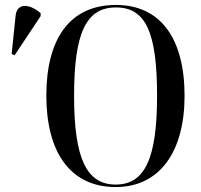

<svg xmlns="http://www.w3.org/2000/svg" viewBox="-20 -745 813 775"><path d="M447 10C625 10 725 -133 725 -358C725 -590 628 -725 448 -725C259 -725 167 -585 167 -359C167 -137 259 10 447 10ZM39 -522 144 -680V-692C101 -729 49 -736 43 -682L27 -527ZM447 0C329 0 279 -106 279 -358C279 -613 328 -715 448 -715C569 -715 614 -613 614 -358C614 -104 564 0 447 0Z"/></svg>

Font: Noto Serif Display Condensed Medium
Style: Regular
Weight: 500
Width: 3
Designer: Monotype Design Team
Foundry: Monotype Imaging Inc.
Version: Version 2.009